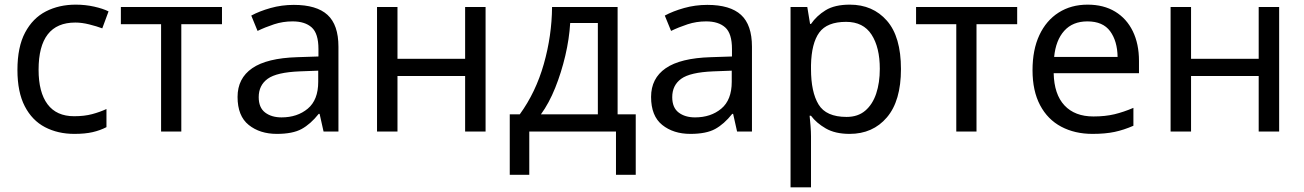

<svg xmlns="http://www.w3.org/2000/svg" viewBox="-20 -566 5608 826"><path d="M300 10Q229 10 173.5 -19Q118 -48 86.5 -109Q55 -170 55 -265Q55 -364 88 -426Q121 -488 177.5 -517Q234 -546 306 -546Q347 -546 385 -537.5Q423 -529 447 -517L420 -444Q396 -453 364 -461Q332 -469 304 -469Q146 -469 146 -266Q146 -169 184.5 -117.5Q223 -66 299 -66Q343 -66 376.5 -75Q410 -84 438 -97V-19Q411 -5 378.5 2.5Q346 10 300 10Z M935 -462H760V0H673V-462H500V-536H935Z M1244 -545Q1342 -545 1389 -502Q1436 -459 1436 -365V0H1372L1355 -76H1351Q1316 -32 1277.5 -11Q1239 10 1171 10Q1098 10 1050 -28.5Q1002 -67 1002 -149Q1002 -229 1065 -272.5Q1128 -316 1259 -320L1350 -323V-355Q1350 -422 1321 -448Q1292 -474 1239 -474Q1197 -474 1159 -461.5Q1121 -449 1088 -433L1061 -499Q1096 -518 1144 -531.5Q1192 -545 1244 -545ZM1270 -259Q1170 -255 1131.5 -227Q1093 -199 1093 -148Q1093 -103 1120.5 -82Q1148 -61 1191 -61Q1259 -61 1304 -98.5Q1349 -136 1349 -214V-262Z M1690 -536V-313H1981V-536H2069V0H1981V-239H1690V0H1602V-536Z M2637 -536V-74H2715V186H2630V0H2257V186H2173V-74H2216Q2285 -169 2319.5 -290.5Q2354 -412 2355 -536ZM2433 -467Q2429 -399 2412 -326.5Q2395 -254 2368.5 -188Q2342 -122 2307 -74H2552V-467Z M3023 -545Q3121 -545 3168 -502Q3215 -459 3215 -365V0H3151L3134 -76H3130Q3095 -32 3056.5 -11Q3018 10 2950 10Q2877 10 2829 -28.5Q2781 -67 2781 -149Q2781 -229 2844 -272.5Q2907 -316 3038 -320L3129 -323V-355Q3129 -422 3100 -448Q3071 -474 3018 -474Q2976 -474 2938 -461.5Q2900 -449 2867 -433L2840 -499Q2875 -518 2923 -531.5Q2971 -545 3023 -545ZM3049 -259Q2949 -255 2910.5 -227Q2872 -199 2872 -148Q2872 -103 2899.5 -82Q2927 -61 2970 -61Q3038 -61 3083 -98.5Q3128 -136 3128 -214V-262Z M3636 -546Q3735 -546 3795.5 -477Q3856 -408 3856 -269Q3856 -132 3795.5 -61Q3735 10 3635 10Q3573 10 3532.5 -13.5Q3492 -37 3469 -68H3463Q3465 -51 3467 -25Q3469 1 3469 20V240H3381V-536H3453L3465 -463H3469Q3493 -498 3532 -522Q3571 -546 3636 -546ZM3620 -472Q3538 -472 3504.5 -426Q3471 -380 3469 -286V-269Q3469 -170 3501.5 -116.5Q3534 -63 3622 -63Q3671 -63 3702.5 -90Q3734 -117 3749.5 -163.5Q3765 -210 3765 -270Q3765 -362 3729.5 -417Q3694 -472 3620 -472Z M4356 -462H4181V0H4094V-462H3921V-536H4356Z M4659 -546Q4728 -546 4777.5 -516Q4827 -486 4853.5 -431.5Q4880 -377 4880 -304V-251H4513Q4515 -160 4559.5 -112.5Q4604 -65 4684 -65Q4735 -65 4774.5 -74.5Q4814 -84 4856 -102V-25Q4815 -7 4775 1.5Q4735 10 4680 10Q4604 10 4545.5 -21Q4487 -52 4454.5 -113.5Q4422 -175 4422 -264Q4422 -352 4451.5 -415Q4481 -478 4534.5 -512Q4588 -546 4659 -546ZM4658 -474Q4595 -474 4558.5 -433.5Q4522 -393 4515 -321H4788Q4787 -389 4756 -431.5Q4725 -474 4658 -474Z M5104 -536V-313H5395V-536H5483V0H5395V-239H5104V0H5016V-536Z"/></svg>

Font: RS Noto Sans
Style: Regular
Weight: 400
Designer: Monotype Design Team
Foundry: Monotype Imaging Inc.
Version: Version 3.10